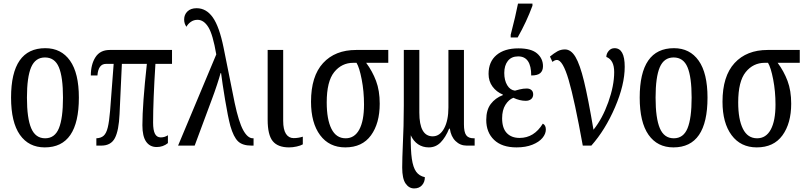

<svg xmlns="http://www.w3.org/2000/svg" viewBox="-20 -816 4513 1076"><path d="M42 -269Q42 -546 234 -546Q323 -546 372.5 -476Q422 -406 422 -269Q422 10 231 10Q141 10 91.5 -60.5Q42 -131 42 -269ZM333 -269Q333 -384 310 -439Q287 -494 232 -494Q178 -494 154.5 -439Q131 -384 131 -269Q131 -153 155 -97Q179 -41 233 -41Q287 -41 310 -97Q333 -153 333 -269Z M778 -114Q778 -229 803 -458H663L650 -177Q646 -85 624 -42.5Q602 0 548 0H520V-41Q546 -42 561 -55.5Q576 -69 584 -102Q592 -135 597 -195L617 -458H574Q531 -458 526 -393H489Q489 -455 515 -495.5Q541 -536 595 -536H944V-458H851Q838 -252 838 -129Q838 -86 848.5 -66Q859 -46 881 -46Q903 -46 921 -58V-14Q894 8 858 8Q820 8 799 -22Q778 -52 778 -114Z M1192 -511Q1173 -623 1147.5 -664Q1122 -705 1087 -705Q1066 -705 1049.5 -693.5Q1033 -682 1025 -666Q1012 -683 1012 -707Q1012 -734 1030.5 -752Q1049 -770 1082 -770Q1136 -770 1172.5 -718.5Q1209 -667 1233 -549L1295 -240Q1318 -132 1343 -86.5Q1368 -41 1397 -41H1401V0H1389Q1339 0 1314 -24Q1289 -48 1271 -110Q1257 -163 1241.5 -256.5Q1226 -350 1219 -406H1216Q1210 -383 1196 -340.5Q1182 -298 1168 -261L1071 0H978Z M1480 -145V-536H1567V-139Q1567 -90 1582.5 -66Q1598 -42 1626 -42Q1651 -42 1677 -50V-7Q1665 0 1643 5Q1621 10 1600 10Q1537 10 1508.5 -25Q1480 -60 1480 -145Z M1723 -246Q1723 -389 1790.5 -462.5Q1858 -536 1976 -536H2156V-464H2032Q2067 -417 2087.5 -362.5Q2108 -308 2108 -235Q2108 -125 2059 -57.5Q2010 10 1915 10Q1825 10 1774 -58.5Q1723 -127 1723 -246ZM2020 -230Q2020 -304 2007 -371Q1994 -438 1978 -464H1960Q1895 -464 1853 -412Q1811 -360 1811 -242Q1811 -147 1837.5 -94Q1864 -41 1917 -41Q1967 -41 1993.5 -90Q2020 -139 2020 -230Z M2234 123Q2234 92 2235 64Q2236 36 2237 11Q2243 -113 2243 -225V-536H2330V-185Q2330 -52 2405 -52Q2445 -52 2469 -96.5Q2493 -141 2493 -214V-536H2580V-119Q2580 -76 2592.5 -58.5Q2605 -41 2634 -41H2640V0H2595Q2559 0 2533 -25.5Q2507 -51 2501 -95H2497Q2477 -46 2449.5 -18Q2422 10 2383 10Q2349 10 2323 -7.5Q2297 -25 2282 -58Q2281 26 2288 74Q2295 122 2312 146Q2329 170 2361 177Q2361 204 2345 222Q2329 240 2301 240Q2272 240 2253 212.5Q2234 185 2234 123Z M2842 -621Q2870 -729 2883 -796H2964V-784Q2931 -694 2881 -606H2842ZM2705 -144Q2705 -200 2730.5 -233.5Q2756 -267 2798 -283V-286Q2762 -301 2740 -331Q2718 -361 2718 -402Q2718 -470 2762.5 -507.5Q2807 -545 2885 -545Q2957 -545 2990 -516.5Q3023 -488 3023 -445Q3023 -420 3008 -406.5Q2993 -393 2957 -393Q2957 -500 2884 -500Q2846 -500 2826 -474.5Q2806 -449 2806 -407Q2806 -366 2822.5 -338.5Q2839 -311 2866 -308Q2873 -310 2892.5 -315Q2912 -320 2932 -320Q2948 -320 2958 -311.5Q2968 -303 2968 -287Q2968 -270 2956.5 -260.5Q2945 -251 2926 -251Q2893 -251 2857 -268Q2831 -258 2812.5 -228.5Q2794 -199 2794 -153Q2794 -98 2820 -70.5Q2846 -43 2892 -43Q2973 -43 3022 -123Q3039 -115 3039 -90Q3039 -66 3020 -43Q3001 -20 2963.5 -5Q2926 10 2875 10Q2793 10 2749 -32Q2705 -74 2705 -144Z M3101 -480Q3089 -480 3076 -469L3062 -499Q3085 -518 3104 -528.5Q3123 -539 3146 -539Q3180 -539 3205 -497Q3230 -455 3253 -360.5Q3276 -266 3306 -89Q3356 -151 3389 -243.5Q3422 -336 3422 -412Q3422 -480 3378 -497Q3378 -515 3391 -530.5Q3404 -546 3424 -546Q3481 -546 3481 -442Q3481 -341 3426.5 -214.5Q3372 -88 3294 0H3246Q3200 -255 3167 -367.5Q3134 -480 3101 -480Z M3565 -269Q3565 -546 3757 -546Q3846 -546 3895.5 -476Q3945 -406 3945 -269Q3945 10 3754 10Q3664 10 3614.5 -60.5Q3565 -131 3565 -269ZM3856 -269Q3856 -384 3833 -439Q3810 -494 3755 -494Q3701 -494 3677.5 -439Q3654 -384 3654 -269Q3654 -153 3678 -97Q3702 -41 3756 -41Q3810 -41 3833 -97Q3856 -153 3856 -269Z M4029 -246Q4029 -389 4096.5 -462.5Q4164 -536 4282 -536H4462V-464H4338Q4373 -417 4393.5 -362.5Q4414 -308 4414 -235Q4414 -125 4365 -57.5Q4316 10 4221 10Q4131 10 4080 -58.5Q4029 -127 4029 -246ZM4326 -230Q4326 -304 4313 -371Q4300 -438 4284 -464H4266Q4201 -464 4159 -412Q4117 -360 4117 -242Q4117 -147 4143.5 -94Q4170 -41 4223 -41Q4273 -41 4299.5 -90Q4326 -139 4326 -230Z"/></svg>

Font: Noto Serif Cond
Style: Regular
Weight: 400
Width: 3
Designer: Monotype Design Team
Foundry: Monotype Imaging Inc.
Version: Version 1.001